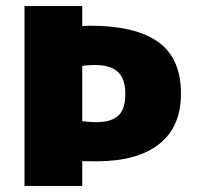

<svg xmlns="http://www.w3.org/2000/svg" viewBox="-20 -615 657 635"><path d="M61 0V-595H252V-528.5Q257.5 -529 264 -529.5Q270.5 -530 277 -530Q428 -530 503.2 -476.2Q578.5 -422.5 578.5 -305.5Q578.5 -195 506 -138.2Q433.5 -81.5 298.5 -81.5Q285.5 -81.5 273.8 -81.8Q262 -82 252 -82V0ZM298.5 -211Q347.5 -211 371 -232.2Q394.5 -253.5 394.5 -304.5Q394.5 -354 370.2 -377Q346 -400 293 -400Q281.5 -400 271 -399.2Q260.5 -398.5 252 -397V-214Q264 -213 274.8 -212Q285.5 -211 298.5 -211Z"/></svg>

Font: Encode Sans SC ExtraBold
Style: Regular
Weight: 800
Version: Version 3.002